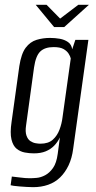

<svg xmlns="http://www.w3.org/2000/svg" viewBox="-20 -658 398 795"><path d="M117 117Q105 117 90 116Q75 115 61 114Q47 113 37 111.5Q27 110 24 109L29 73Q41 74 63 77Q85 80 103 80Q115 80 132 78.5Q149 77 167 67.5Q185 58 199.5 37.5Q214 17 219 -21L228 -89Q219 -70 204.5 -55Q190 -40 169.5 -31.5Q149 -23 120 -23Q102 -23 83 -26.5Q64 -30 49 -42Q34 -54 27.5 -80.5Q21 -107 28 -154L60 -384Q68 -436 86.5 -460.5Q105 -485 131.5 -493Q158 -501 187 -501Q208 -501 227.5 -497.5Q247 -494 261.5 -484Q276 -474 279 -454L292 -493H346L283 -42Q278 -3 264 26.5Q250 56 229 76.5Q208 97 179.5 107Q151 117 117 117ZM147 -63Q180 -63 198.5 -79.5Q217 -96 226.5 -121.5Q236 -147 239 -173L273 -416Q271 -425 264 -436Q257 -447 243 -455Q229 -463 202 -463Q166 -463 147 -445Q128 -427 121 -379L88 -139Q84 -113 89.5 -97Q95 -81 105.5 -74Q116 -67 127.5 -65Q139 -63 147 -63ZM204 -546 128 -638H173L229 -581L304 -638H348L246 -546Z"/></svg>

Font: Alumni Sans
Style: Italic
Weight: 400
Italic angle: -8°
Version: Version 1.016